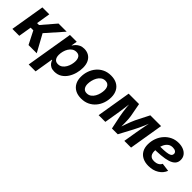

<svg xmlns="http://www.w3.org/2000/svg" viewBox="176 -1614 2877 2877"><g transform="rotate(45 1615.0 -175.5)"><path d="M17.5 0 107.8 -545.9H254.2L217.8 -323.3H259L450 -545.9H622.5L383.1 -275.1L534 0H359.9L254.5 -206.9H198.3L163.9 0Z M567.3 204.1 691.8 -545.9H835.8L819.6 -454H824Q837.5 -476.7 859.7 -499.6Q881.9 -522.4 914.5 -537.6Q947.1 -552.7 991.2 -552.7Q1045.2 -552.7 1087.6 -528.5Q1130 -504.2 1154.5 -456.2Q1179.1 -408.1 1179.1 -336.8Q1179.1 -278.4 1162.8 -217.5Q1146.5 -156.7 1113.7 -105.4Q1080.8 -54.2 1030.9 -22.5Q980.9 9.1 913.7 9.1Q867 9.1 837.5 -7Q807.9 -23.1 791.9 -46.4Q775.9 -69.7 769.3 -91.7H762.3L713.7 204.1ZM871.9 -108.3Q912.8 -108.3 942.5 -129.7Q972.2 -151.1 991.6 -185Q1011.1 -218.9 1020.5 -257Q1029.8 -295.1 1029.8 -328.6Q1029.8 -377.4 1008.3 -406.4Q986.8 -435.4 941.8 -435.4Q902.8 -435.4 873.2 -415.6Q843.6 -395.8 823.8 -363.5Q804 -331.1 793.9 -292.6Q783.8 -254.2 783.8 -216.9Q783.8 -166.7 806.1 -137.5Q828.4 -108.3 871.9 -108.3Z M1482.2 10.7Q1408.4 10.7 1356.5 -17.6Q1304.7 -45.8 1277.3 -97.2Q1250 -148.5 1250 -217.2Q1250 -283 1270.9 -343.2Q1291.8 -403.4 1331.7 -450.7Q1371.6 -498 1429 -525.4Q1486.3 -552.7 1559.4 -552.7Q1633 -552.7 1684.9 -524.6Q1736.9 -496.5 1764.2 -445.1Q1791.6 -393.8 1791.6 -324.6Q1791.6 -258.7 1770.8 -198.5Q1750 -138.2 1710 -91.1Q1670 -43.9 1612.7 -16.6Q1555.3 10.7 1482.2 10.7ZM1487.3 -104.6Q1528.1 -104.6 1557.9 -126.5Q1587.6 -148.3 1606.8 -182.7Q1625.9 -217.1 1635.2 -256Q1644.4 -294.9 1644.4 -328.7Q1644.4 -361.5 1634.4 -385.9Q1624.4 -410.3 1604.4 -423.9Q1584.5 -437.5 1554.1 -437.5Q1513.3 -437.5 1483.5 -415.9Q1453.7 -394.3 1434.5 -360.1Q1415.4 -325.8 1406.2 -287.1Q1396.9 -248.3 1396.9 -214Q1396.9 -165.1 1419.5 -134.9Q1442 -104.6 1487.3 -104.6Z M1845.6 0 1935.9 -545.9H2156.3L2196.5 -330.9Q2201.2 -303.7 2203.3 -268.4Q2205.4 -233.1 2206.1 -195Q2206.8 -156.9 2206.5 -121.1Q2206.2 -85.4 2205.3 -57.2H2186.4Q2195 -85.8 2206.8 -121.7Q2218.6 -157.5 2232.1 -195.5Q2245.6 -233.5 2259.5 -268.7Q2273.4 -303.9 2286.1 -330.9L2394.9 -545.9H2623.1L2532.8 0H2390.3L2426.1 -215.5Q2430 -238.2 2436.1 -271.2Q2442.3 -304.3 2449.6 -342.1Q2456.8 -380 2463.9 -417.5Q2471 -455 2476.4 -486.9H2485.9Q2468.1 -437.1 2447.3 -388.3Q2426.6 -339.6 2405.6 -295.6Q2384.5 -251.6 2365.4 -215.5L2250.6 0H2127.6L2082.8 -215.5Q2075.8 -253 2069.1 -297.3Q2062.4 -341.6 2058 -389.9Q2053.6 -438.2 2052.1 -486.9H2062.8Q2057.6 -453.9 2052.4 -416.6Q2047.1 -379.3 2042.1 -342.1Q2037 -305 2032.3 -272.1Q2027.7 -239.3 2023.6 -215.5L1987.8 0Z M2910 11.7Q2837.4 11.7 2784.7 -14.9Q2732 -41.5 2703.6 -91.4Q2675.2 -141.2 2675.2 -210.9Q2675.2 -280 2698 -342.1Q2720.8 -404.1 2762.8 -451.9Q2804.7 -499.8 2862.2 -527.4Q2919.7 -555 2989.1 -555Q3046.9 -555 3092.5 -535.9Q3138.2 -516.8 3164.5 -481.2Q3190.9 -445.7 3190.9 -396Q3190.9 -345.1 3161.2 -312.3Q3131.4 -279.4 3073.3 -261Q3015.2 -242.6 2930.2 -235.3Q2845.2 -228 2734.6 -228L2749.8 -316.6Q2843.4 -316.6 2903 -319.7Q2962.7 -322.9 2995.7 -331Q3028.7 -339.1 3041.7 -353.2Q3054.8 -367.2 3054.8 -388.8Q3054.8 -414.7 3033.1 -429.7Q3011.5 -444.7 2974 -444.7Q2926.2 -444.7 2895.4 -419.9Q2864.7 -395.2 2847.5 -357.5Q2830.3 -319.8 2823.3 -279.7Q2816.3 -239.5 2816.3 -208.5Q2816.3 -177.4 2826 -152.4Q2835.6 -127.5 2858.5 -113Q2881.4 -98.6 2920.7 -98.6Q2962.6 -98.6 2994.6 -115.9Q3026.5 -133.2 3040.4 -164.1L3172 -146.7Q3145.2 -75.1 3075.6 -31.7Q3006.1 11.7 2910 11.7Z"/></g></svg>

Font: Inter
Style: Italic
Weight: 400
Italic angle: -9.3988°
Designer: Rasmus Andersson
Foundry: rsms
Version: Version 4.001;git-66647c0bb